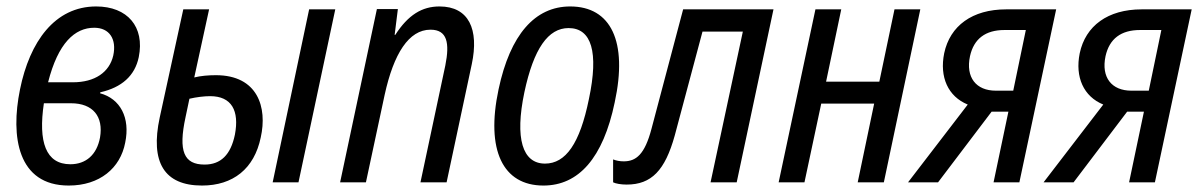

<svg xmlns="http://www.w3.org/2000/svg" viewBox="-20 -565 3720 595"><path d="M193 10C289 10 353 -44 368 -123C384 -200 353 -259 290 -276L291 -279C357 -294 398 -330 410 -388C429 -482 375 -545 278 -545C150 -545 72 -436 42 -288C12 -141 35 10 193 10ZM272 -479C319 -479 342 -444 331 -393C319 -341 274 -310 206 -310H129C160 -432 212 -479 272 -479ZM198 -56C122 -56 98 -125 116 -245H200C268 -245 301 -204 290 -139C280 -85 246 -56 198 -56Z M606 10C702 10 768 -42 788 -139C809 -232 779 -332 649 -332C626 -332 602 -330 582 -325L628 -536H548L475 -201C445 -62 489 10 606 10ZM825 0H905L1019 -536H938ZM555 -202 567 -259C588 -264 613 -267 631 -267C698 -267 722 -222 708 -148C695 -85 664 -55 614 -55C550 -55 532 -96 555 -202Z M1034 0H1114L1172 -271C1200 -399 1247 -473 1314 -473C1366 -473 1374 -432 1360 -362L1283 0H1364L1442 -366C1465 -474 1433 -545 1342 -545C1288 -545 1245 -519 1205 -457H1203L1213 -537H1148Z M1664 10C1773 10 1849 -75 1885 -248C1926 -437 1873 -545 1747 -545C1638 -545 1561 -458 1525 -288C1485 -100 1538 10 1664 10ZM1669 -58C1599 -58 1575 -136 1605 -279C1634 -415 1679 -478 1742 -478C1813 -478 1836 -404 1805 -258C1777 -120 1733 -58 1669 -58Z M1922 7C1999 7 2041 -37 2071 -145L2157 -467H2282L2182 0H2263L2377 -536H2097L1999 -166C1978 -86 1951 -65 1913 -65C1901 -65 1890 -67 1880 -71V0C1888 4 1904 7 1922 7Z M2393 0H2473L2525 -244H2689L2638 0H2719L2832 -536H2752L2705 -312H2540L2587 -536H2507Z M2794 0H2887L3053 -219H3105L3059 0H3139L3253 -536H3098C2993 -536 2924 -485 2906 -400C2891 -326 2918 -266 2979 -241ZM3066 -284C3005 -284 2972 -325 2986 -391C2998 -445 3034 -472 3093 -472H3159L3120 -284Z M3214 0H3307L3473 -219H3525L3479 0H3559L3673 -536H3518C3413 -536 3344 -485 3326 -400C3311 -326 3338 -266 3399 -241ZM3486 -284C3425 -284 3392 -325 3406 -391C3418 -445 3454 -472 3513 -472H3579L3540 -284Z"/></svg>

Font: Noto Sans Condensed
Style: Italic
Weight: 400
Width: 3
Italic angle: -12°
Designer: Monotype Design Team
Foundry: Monotype Imaging Inc.
Version: Version 2.013